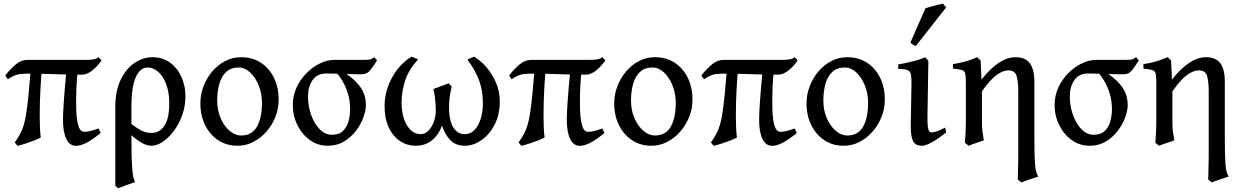

<svg xmlns="http://www.w3.org/2000/svg" viewBox="-20 -781 6779 1048"><path d="M428.2 -373.5Q373 -373.5 327.9 -374.8Q282.7 -376 234.6 -377.4Q186.5 -378.9 122.6 -378.9Q91.8 -378.9 71 -373Q50.3 -367.2 22.9 -348.1L8.8 -369.1Q37.6 -405.8 66.9 -429.9Q96.2 -454.1 128.4 -454.1Q202.6 -454.1 257.8 -454.1Q313 -454.1 358.2 -454.1Q403.3 -454.1 447.3 -454.1Q467.8 -454.1 485.6 -456.1Q503.4 -458 518.1 -468.8L534.2 -451.2Q508.3 -414.6 480.7 -394Q453.1 -373.5 428.2 -373.5ZM395.5 15.1Q359.9 15.1 341.8 -22.9Q323.7 -61 323.7 -127.9Q323.7 -162.1 328.4 -228.3Q333 -294.4 343.3 -402.8L405.8 -408.2Q399.9 -361.3 397.7 -312.7Q395.5 -264.2 395.5 -223.1Q395.5 -136.7 406.2 -99.1Q417 -61.5 439.9 -61.5Q454.6 -61.5 470.5 -64.9Q486.3 -68.4 517.6 -80.1L529.8 -55.2Q478.5 -14.2 447.8 0.5Q417 15.1 395.5 15.1ZM196.8 -150.4Q196.8 -115.2 198 -86.2Q199.2 -57.1 202.6 -30.8Q191.4 -23.4 167.7 -14.4Q144 -5.4 118.4 2.9Q92.8 11.2 75.7 15.1Q73.2 12.2 66.9 4.4Q60.5 -3.4 60.5 -3.4Q77.1 -26.9 88.9 -48.1Q100.6 -69.3 108.9 -96.4Q117.2 -123.5 123.5 -164.3Q129.9 -205.1 136 -266.8Q142.1 -328.6 149.4 -419.9Q156.7 -422.9 171.6 -425.5Q186.5 -428.2 199 -429.9Q211.4 -431.6 211.4 -431.6Q204.6 -368.2 200.7 -294.2Q196.8 -220.2 196.8 -150.4Z M992.2 -255.4Q992.2 -201.2 974.6 -152.6Q957 -104 928.7 -66.2Q900.4 -28.3 868.2 -6.8Q835.9 14.6 806.2 14.6Q792 14.6 772.2 7.3Q752.4 0 723.1 -21.7Q693.8 -43.5 651.9 -86.9Q658.2 -91.8 654.5 -100.6Q650.9 -109.4 650.6 -117.4Q650.4 -125.5 666.5 -127.4Q703.6 -98.6 727.5 -82.8Q751.5 -66.9 769.3 -61Q787.1 -55.2 805.2 -55.2Q851.1 -55.2 877.4 -94.5Q903.8 -133.8 903.8 -217.3Q903.8 -276.9 887.5 -320.6Q871.1 -364.3 844.2 -388.4Q817.4 -412.6 784.7 -412.6Q761.7 -412.6 741.9 -392.6Q722.2 -372.6 709.7 -325.7Q697.3 -278.8 697.3 -198.2Q697.3 -178.2 697.3 -152.1Q697.3 -126 697.3 -100.8Q697.3 -75.7 697.3 -57.4Q697.3 -39.1 697.3 -34.7Q697.3 14.6 698.2 65.2Q699.2 115.7 703.4 155.5Q707.5 195.3 717.3 212.9Q695.3 220.2 670.7 229Q646 237.8 625.5 246.6Q620.6 244.1 617.2 240.5Q613.8 236.8 609.4 232.4Q609.4 212.9 609.4 172.1Q609.4 131.3 609.4 79.8Q609.4 28.3 609.4 -24.9Q609.4 -78.1 609.4 -124Q609.4 -169.9 609.4 -197.8Q609.4 -285.6 638.9 -346.2Q668.5 -406.7 714.8 -437.7Q761.2 -468.8 812 -468.8Q868.2 -468.8 908.4 -439Q948.7 -409.2 970.5 -360.6Q992.2 -312 992.2 -255.4Z M1501 -236.8Q1501 -188 1483.2 -143.1Q1465.3 -98.1 1434.1 -62.5Q1402.8 -26.9 1362.3 -6.1Q1321.8 14.6 1276.9 14.6Q1216.8 14.6 1171.1 -15.6Q1125.5 -45.9 1099.6 -98.1Q1073.7 -150.4 1073.7 -216.8Q1073.7 -265.1 1091.1 -310.3Q1108.4 -355.5 1138.9 -391.4Q1169.4 -427.2 1209.7 -448Q1250 -468.8 1295.9 -468.8Q1357.9 -468.8 1404.1 -438.5Q1450.2 -408.2 1475.6 -356Q1501 -303.7 1501 -236.8ZM1409.7 -219.7Q1409.7 -271.5 1391.8 -315.2Q1374 -358.9 1345.2 -385.7Q1316.4 -412.6 1283.2 -412.6Q1240.7 -412.6 1214.8 -388.7Q1189 -364.7 1177.2 -323.5Q1165.5 -282.2 1165.5 -231Q1165.5 -179.7 1184.1 -136.5Q1202.6 -93.3 1232.7 -67.4Q1262.7 -41.5 1296.9 -41.5Q1355 -41.5 1382.3 -89.4Q1409.7 -137.2 1409.7 -219.7Z M1951.2 -375.5Q1933.1 -375.5 1905.8 -376.2Q1878.4 -377 1849.4 -377.7Q1820.3 -378.4 1796.6 -379.2Q1772.9 -379.9 1762.2 -379.9Q1710.4 -379.9 1685.8 -343.5Q1661.1 -307.1 1661.1 -253.9Q1661.1 -202.6 1678 -154.8Q1694.8 -106.9 1724.4 -76.2Q1753.9 -45.4 1792 -45.4Q1831.1 -45.4 1852.5 -66.7Q1874 -87.9 1882.6 -120.1Q1891.1 -152.3 1891.1 -185.5Q1891.1 -231.4 1878.7 -271.2Q1866.2 -311 1848.4 -340.6Q1830.6 -370.1 1814 -386.2H1813.5Q1814.5 -386.2 1826.4 -385.3Q1838.4 -384.3 1852.3 -382.3Q1866.2 -380.4 1872.6 -376.5Q1923.8 -340.8 1950.4 -300.8Q1977.1 -260.7 1977.1 -207Q1977.1 -177.2 1963.1 -139.2Q1949.2 -101.1 1922.4 -66.2Q1895.5 -31.2 1857.2 -8.3Q1818.8 14.6 1770 14.6Q1714.8 14.6 1671.6 -16.4Q1628.4 -47.4 1603.3 -98.4Q1578.1 -149.4 1578.1 -208.5Q1578.1 -257.3 1598.1 -301.8Q1618.2 -346.2 1651.6 -380.4Q1685.1 -414.6 1725.3 -434.3Q1765.6 -454.1 1806.2 -454.1Q1847.7 -454.1 1883.8 -454.1Q1919.9 -454.1 1960.4 -454.1Q1980 -454.1 1989.7 -454.8Q1999.5 -455.6 2006.1 -458.5Q2012.7 -461.4 2022.5 -468.8L2038.1 -451.2Q2016.6 -417.5 2003.7 -401.4Q1990.7 -385.3 1979.2 -380.4Q1967.8 -375.5 1951.2 -375.5Z M2708 -229Q2708 -153.3 2678.7 -98.6Q2649.4 -43.9 2605.7 -14.6Q2562 14.6 2518.1 14.6Q2465.3 14.6 2435.3 -19Q2405.3 -52.7 2393.1 -95.7Q2382.8 -68.4 2364.5 -43Q2346.2 -17.6 2317.4 -1.5Q2288.6 14.6 2247.1 14.6Q2203.1 14.6 2164.8 -10Q2126.5 -34.7 2102.8 -83.3Q2079.1 -131.8 2079.1 -203.1Q2079.1 -255.9 2097.4 -307.4Q2115.7 -358.9 2148.7 -401.9Q2181.6 -444.8 2226.1 -471.7Q2229.5 -469.7 2243.7 -464.6Q2257.8 -459.5 2261.7 -456.1Q2209 -398.4 2190.4 -337.9Q2171.9 -277.3 2171.9 -220.2Q2171.9 -173.8 2184.3 -134.8Q2196.8 -95.7 2220.5 -72.3Q2244.1 -48.8 2276.9 -48.8Q2299.3 -48.8 2317.9 -67.1Q2336.4 -85.4 2347.4 -114.7Q2358.4 -144 2358.9 -176.8Q2358.4 -212.9 2354.2 -246.3Q2350.1 -279.8 2345.2 -294.9Q2366.2 -302.7 2389.9 -311.5Q2413.6 -320.3 2429.2 -326.7Q2433.1 -321.8 2439.2 -315.2Q2445.3 -308.6 2445.3 -308.6Q2445.3 -308.6 2441.4 -291Q2437.5 -273.4 2433.8 -244.4Q2430.2 -215.3 2431.2 -179.7Q2432.1 -147.5 2440.4 -117.4Q2448.7 -87.4 2467.8 -68.1Q2486.8 -48.8 2519 -48.8Q2548.3 -48.8 2570.3 -72Q2592.3 -95.2 2604 -133.3Q2615.7 -171.4 2615.7 -215.3Q2615.7 -285.6 2595.7 -340.8Q2575.7 -396 2531.7 -455.1Q2536.1 -458.5 2549.3 -464.1Q2562.5 -469.7 2567.4 -471.7Q2605.5 -449.2 2637.5 -411.4Q2669.4 -373.5 2688.7 -326.4Q2708 -279.3 2708 -229Z M3178.2 -373.5Q3123 -373.5 3077.9 -374.8Q3032.7 -376 2984.6 -377.4Q2936.5 -378.9 2872.6 -378.9Q2841.8 -378.9 2821 -373Q2800.3 -367.2 2772.9 -348.1L2758.8 -369.1Q2787.6 -405.8 2816.9 -429.9Q2846.2 -454.1 2878.4 -454.1Q2952.6 -454.1 3007.8 -454.1Q3063 -454.1 3108.2 -454.1Q3153.3 -454.1 3197.3 -454.1Q3217.8 -454.1 3235.6 -456.1Q3253.4 -458 3268.1 -468.8L3284.2 -451.2Q3258.3 -414.6 3230.7 -394Q3203.1 -373.5 3178.2 -373.5ZM3145.5 15.1Q3109.9 15.1 3091.8 -22.9Q3073.7 -61 3073.7 -127.9Q3073.7 -162.1 3078.4 -228.3Q3083 -294.4 3093.3 -402.8L3155.8 -408.2Q3149.9 -361.3 3147.7 -312.7Q3145.5 -264.2 3145.5 -223.1Q3145.5 -136.7 3156.2 -99.1Q3167 -61.5 3189.9 -61.5Q3204.6 -61.5 3220.5 -64.9Q3236.3 -68.4 3267.6 -80.1L3279.8 -55.2Q3228.5 -14.2 3197.8 0.5Q3167 15.1 3145.5 15.1ZM2946.8 -150.4Q2946.8 -115.2 2948 -86.2Q2949.2 -57.1 2952.6 -30.8Q2941.4 -23.4 2917.7 -14.4Q2894 -5.4 2868.4 2.9Q2842.8 11.2 2825.7 15.1Q2823.2 12.2 2816.9 4.4Q2810.5 -3.4 2810.5 -3.4Q2827.1 -26.9 2838.9 -48.1Q2850.6 -69.3 2858.9 -96.4Q2867.2 -123.5 2873.5 -164.3Q2879.9 -205.1 2886 -266.8Q2892.1 -328.6 2899.4 -419.9Q2906.7 -422.9 2921.6 -425.5Q2936.5 -428.2 2949 -429.9Q2961.4 -431.6 2961.4 -431.6Q2954.6 -368.2 2950.7 -294.2Q2946.8 -220.2 2946.8 -150.4Z M3759.8 -236.8Q3759.8 -188 3741.9 -143.1Q3724.1 -98.1 3692.9 -62.5Q3661.6 -26.9 3621.1 -6.1Q3580.6 14.6 3535.6 14.6Q3475.6 14.6 3429.9 -15.6Q3384.3 -45.9 3358.4 -98.1Q3332.5 -150.4 3332.5 -216.8Q3332.5 -265.1 3349.9 -310.3Q3367.2 -355.5 3397.7 -391.4Q3428.2 -427.2 3468.5 -448Q3508.8 -468.8 3554.7 -468.8Q3616.7 -468.8 3662.8 -438.5Q3709 -408.2 3734.4 -356Q3759.8 -303.7 3759.8 -236.8ZM3668.5 -219.7Q3668.5 -271.5 3650.6 -315.2Q3632.8 -358.9 3604 -385.7Q3575.2 -412.6 3542 -412.6Q3499.5 -412.6 3473.6 -388.7Q3447.8 -364.7 3436 -323.5Q3424.3 -282.2 3424.3 -231Q3424.3 -179.7 3442.9 -136.5Q3461.4 -93.3 3491.5 -67.4Q3521.5 -41.5 3555.7 -41.5Q3613.8 -41.5 3641.1 -89.4Q3668.5 -137.2 3668.5 -219.7Z M4228 -373.5Q4172.9 -373.5 4127.7 -374.8Q4082.5 -376 4034.4 -377.4Q3986.3 -378.9 3922.4 -378.9Q3891.6 -378.9 3870.8 -373Q3850.1 -367.2 3822.8 -348.1L3808.6 -369.1Q3837.4 -405.8 3866.7 -429.9Q3896 -454.1 3928.2 -454.1Q4002.4 -454.1 4057.6 -454.1Q4112.8 -454.1 4158 -454.1Q4203.1 -454.1 4247.1 -454.1Q4267.6 -454.1 4285.4 -456.1Q4303.2 -458 4317.9 -468.8L4334 -451.2Q4308.1 -414.6 4280.5 -394Q4252.9 -373.5 4228 -373.5ZM4195.3 15.1Q4159.7 15.1 4141.6 -22.9Q4123.5 -61 4123.5 -127.9Q4123.5 -162.1 4128.2 -228.3Q4132.8 -294.4 4143.1 -402.8L4205.6 -408.2Q4199.7 -361.3 4197.5 -312.7Q4195.3 -264.2 4195.3 -223.1Q4195.3 -136.7 4206.1 -99.1Q4216.8 -61.5 4239.7 -61.5Q4254.4 -61.5 4270.3 -64.9Q4286.1 -68.4 4317.4 -80.1L4329.6 -55.2Q4278.3 -14.2 4247.6 0.5Q4216.8 15.1 4195.3 15.1ZM3996.6 -150.4Q3996.6 -115.2 3997.8 -86.2Q3999 -57.1 4002.4 -30.8Q3991.2 -23.4 3967.5 -14.4Q3943.8 -5.4 3918.2 2.9Q3892.6 11.2 3875.5 15.1Q3873 12.2 3866.7 4.4Q3860.4 -3.4 3860.4 -3.4Q3877 -26.9 3888.7 -48.1Q3900.4 -69.3 3908.7 -96.4Q3917 -123.5 3923.3 -164.3Q3929.7 -205.1 3935.8 -266.8Q3941.9 -328.6 3949.2 -419.9Q3956.5 -422.9 3971.4 -425.5Q3986.3 -428.2 3998.8 -429.9Q4011.2 -431.6 4011.2 -431.6Q4004.4 -368.2 4000.5 -294.2Q3996.6 -220.2 3996.6 -150.4Z M4809.6 -236.8Q4809.6 -188 4791.7 -143.1Q4773.9 -98.1 4742.7 -62.5Q4711.4 -26.9 4670.9 -6.1Q4630.4 14.6 4585.4 14.6Q4525.4 14.6 4479.7 -15.6Q4434.1 -45.9 4408.2 -98.1Q4382.3 -150.4 4382.3 -216.8Q4382.3 -265.1 4399.7 -310.3Q4417 -355.5 4447.5 -391.4Q4478 -427.2 4518.3 -448Q4558.6 -468.8 4604.5 -468.8Q4666.5 -468.8 4712.6 -438.5Q4758.8 -408.2 4784.2 -356Q4809.6 -303.7 4809.6 -236.8ZM4718.3 -219.7Q4718.3 -271.5 4700.4 -315.2Q4682.6 -358.9 4653.8 -385.7Q4625 -412.6 4591.8 -412.6Q4549.3 -412.6 4523.4 -388.7Q4497.6 -364.7 4485.8 -323.5Q4474.1 -282.2 4474.1 -231Q4474.1 -179.7 4492.7 -136.5Q4511.2 -93.3 4541.3 -67.4Q4571.3 -41.5 4605.5 -41.5Q4663.6 -41.5 4690.9 -89.4Q4718.3 -137.2 4718.3 -219.7Z M5144.5 -58.1Q5052.2 14.6 5011.2 14.6Q4975.6 14.6 4962.9 -12.7Q4950.2 -40 4951.2 -99.1L4955.1 -321.8Q4955.6 -356 4952.4 -373.8Q4949.2 -391.6 4934.1 -398.2Q4918.9 -404.8 4882.8 -404.8V-429.2Q4914.1 -434.6 4956.3 -444.6Q4998.5 -454.6 5030.3 -468.8L5047.4 -448.2L5042.5 -155.8Q5041.5 -110.4 5044.4 -89.8Q5047.4 -69.3 5052.5 -63.7Q5057.6 -58.1 5064.5 -58.1Q5072.8 -58.1 5090.8 -63.2Q5108.9 -68.4 5139.2 -84.5ZM4979 -530.3Q4971.2 -531.7 4964.4 -536.4Q4957.5 -541 4949.2 -548.3L5031.2 -735.8Q5042 -739.7 5059.8 -744.6Q5077.6 -749.5 5096.2 -753.9Q5114.7 -758.3 5127 -761.2L5144.5 -740.7Z M5522.5 -468.8Q5577.6 -468.8 5601.8 -434.8Q5626 -400.9 5626 -336.9Q5626 -335.4 5626 -313Q5626 -290.5 5626 -255.9Q5626 -221.2 5626 -182.4Q5626 -143.6 5626 -108.6Q5626 -73.7 5626 -50.5Q5626 -27.3 5626 -24.9Q5626 63.5 5629.4 113.8Q5632.8 164.1 5647.5 182.6Q5626 189.5 5599.6 198.2Q5573.2 207 5555.2 214.8L5535.2 198.7Q5535.6 186 5536.4 159.7Q5537.1 133.3 5537.6 105.2Q5538.1 77.1 5538.1 58.6Q5538.1 58.1 5538.1 33.2Q5538.1 8.3 5538.1 -30.8Q5538.1 -69.8 5538.1 -113.5Q5538.1 -157.2 5538.1 -196Q5538.1 -234.9 5538.1 -259.5Q5538.1 -284.2 5538.1 -284.7Q5538.1 -332 5529.5 -364.5Q5521 -397 5484.4 -397Q5456.5 -397 5421.9 -373.3Q5387.2 -349.6 5339.8 -282.7Q5339.8 -282.7 5339.8 -266.8Q5339.8 -251 5339.8 -227.1Q5339.8 -203.1 5339.8 -179.4Q5339.8 -155.8 5339.8 -139.6Q5339.8 -123.5 5339.8 -123Q5339.4 -87.9 5342.5 -63.7Q5345.7 -39.6 5350.1 -14.6Q5332.5 -8.3 5308.8 -0.7Q5285.2 6.8 5267.1 14.6L5246.6 -2Q5248.5 -21.5 5250.2 -54.4Q5252 -87.4 5252 -109.4Q5252 -109.9 5252 -132.1Q5252 -154.3 5252 -186.8Q5252 -219.2 5252 -251.7Q5252 -284.2 5252 -306.4Q5252 -328.6 5252 -329.1Q5252 -363.3 5248.8 -378.4Q5245.6 -393.6 5231 -398.4Q5216.3 -403.3 5181.6 -406.7V-431.2Q5216.3 -436 5249 -445.3Q5281.7 -454.6 5314 -468.8L5332.5 -450.7Q5332.5 -450.7 5333.3 -434.8Q5334 -418.9 5335 -398.2Q5335.9 -377.4 5336.7 -361.8Q5337.4 -346.2 5336.9 -346.2Q5433.6 -468.8 5522.5 -468.8Z M6109.4 -375.5Q6091.3 -375.5 6064 -376.2Q6036.6 -377 6007.6 -377.7Q5978.5 -378.4 5954.8 -379.2Q5931.2 -379.9 5920.4 -379.9Q5868.7 -379.9 5844 -343.5Q5819.3 -307.1 5819.3 -253.9Q5819.3 -202.6 5836.2 -154.8Q5853 -106.9 5882.6 -76.2Q5912.1 -45.4 5950.2 -45.4Q5989.3 -45.4 6010.7 -66.7Q6032.2 -87.9 6040.8 -120.1Q6049.3 -152.3 6049.3 -185.5Q6049.3 -231.4 6036.9 -271.2Q6024.4 -311 6006.6 -340.6Q5988.8 -370.1 5972.2 -386.2H5971.7Q5972.7 -386.2 5984.6 -385.3Q5996.6 -384.3 6010.5 -382.3Q6024.4 -380.4 6030.8 -376.5Q6082 -340.8 6108.6 -300.8Q6135.3 -260.7 6135.3 -207Q6135.3 -177.2 6121.3 -139.2Q6107.4 -101.1 6080.6 -66.2Q6053.7 -31.2 6015.4 -8.3Q5977.1 14.6 5928.2 14.6Q5873 14.6 5829.8 -16.4Q5786.6 -47.4 5761.5 -98.4Q5736.3 -149.4 5736.3 -208.5Q5736.3 -257.3 5756.3 -301.8Q5776.4 -346.2 5809.8 -380.4Q5843.3 -414.6 5883.5 -434.3Q5923.8 -454.1 5964.4 -454.1Q6005.9 -454.1 6042 -454.1Q6078.1 -454.1 6118.7 -454.1Q6138.2 -454.1 6147.9 -454.8Q6157.7 -455.6 6164.3 -458.5Q6170.9 -461.4 6180.7 -468.8L6196.3 -451.2Q6174.8 -417.5 6161.9 -401.4Q6148.9 -385.3 6137.5 -380.4Q6126 -375.5 6109.4 -375.5Z M6562 -468.8Q6617.2 -468.8 6641.4 -434.8Q6665.5 -400.9 6665.5 -336.9Q6665.5 -335.4 6665.5 -313Q6665.5 -290.5 6665.5 -255.9Q6665.5 -221.2 6665.5 -182.4Q6665.5 -143.6 6665.5 -108.6Q6665.5 -73.7 6665.5 -50.5Q6665.5 -27.3 6665.5 -24.9Q6665.5 63.5 6668.9 113.8Q6672.4 164.1 6687 182.6Q6665.5 189.5 6639.2 198.2Q6612.8 207 6594.7 214.8L6574.7 198.7Q6575.2 186 6575.9 159.7Q6576.7 133.3 6577.1 105.2Q6577.6 77.1 6577.6 58.6Q6577.6 58.1 6577.6 33.2Q6577.6 8.3 6577.6 -30.8Q6577.6 -69.8 6577.6 -113.5Q6577.6 -157.2 6577.6 -196Q6577.6 -234.9 6577.6 -259.5Q6577.6 -284.2 6577.6 -284.7Q6577.6 -332 6569.1 -364.5Q6560.5 -397 6523.9 -397Q6496.1 -397 6461.4 -373.3Q6426.8 -349.6 6379.4 -282.7Q6379.4 -282.7 6379.4 -266.8Q6379.4 -251 6379.4 -227.1Q6379.4 -203.1 6379.4 -179.4Q6379.4 -155.8 6379.4 -139.6Q6379.4 -123.5 6379.4 -123Q6378.9 -87.9 6382.1 -63.7Q6385.3 -39.6 6389.6 -14.6Q6372.1 -8.3 6348.4 -0.7Q6324.7 6.8 6306.6 14.6L6286.1 -2Q6288.1 -21.5 6289.8 -54.4Q6291.5 -87.4 6291.5 -109.4Q6291.5 -109.9 6291.5 -132.1Q6291.5 -154.3 6291.5 -186.8Q6291.5 -219.2 6291.5 -251.7Q6291.5 -284.2 6291.5 -306.4Q6291.5 -328.6 6291.5 -329.1Q6291.5 -363.3 6288.3 -378.4Q6285.2 -393.6 6270.5 -398.4Q6255.9 -403.3 6221.2 -406.7V-431.2Q6255.9 -436 6288.6 -445.3Q6321.3 -454.6 6353.5 -468.8L6372.1 -450.7Q6372.1 -450.7 6372.8 -434.8Q6373.5 -418.9 6374.5 -398.2Q6375.5 -377.4 6376.2 -361.8Q6377 -346.2 6376.5 -346.2Q6473.1 -468.8 6562 -468.8Z"/></svg>

Font: Gentium Book Plus
Style: Regular
Weight: 400
Designer: Victor Gaultney, Annie Olsen, Iska Routamaa, Becca Hirsbrunner
Foundry: SIL International
Version: Version 6.101